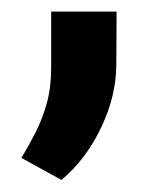

<svg xmlns="http://www.w3.org/2000/svg" viewBox="-20 -137 274 328"><path d="M179.2 -117.2 178.7 -26.9Q178.7 26.4 152.8 80.8Q127 135.3 85 170.4L16.6 132.8Q29.8 110.8 41.3 88.1Q52.7 65.4 60.1 38.8Q67.4 12.2 67.4 -21V-117.2Z"/></svg>

Font: Roboto Condensed SemiBold
Style: Regular
Weight: 600
Designer: Christian Robertson
Foundry: Google
Version: Version 3.008; 2023